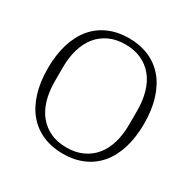

<svg xmlns="http://www.w3.org/2000/svg" viewBox="-160 -869 1039 1040"><g transform="rotate(30 360.0 -349.0)"><path d="M360 -27Q415 -27 458.5 -46.5Q502 -66 532 -102Q562 -138 577.5 -189.5Q593 -241 593 -306V-392Q593 -456 577.5 -508Q562 -560 532 -596Q502 -632 458.5 -651.5Q415 -671 360 -671Q304 -671 261 -651.5Q218 -632 188 -596Q158 -560 142.5 -508Q127 -456 127 -392V-306Q127 -241 142.5 -189.5Q158 -138 188 -102Q218 -66 261 -46.5Q304 -27 360 -27ZM360 12Q291 12 235 -12Q179 -36 140 -82Q101 -128 80 -195.5Q59 -263 59 -349Q59 -435 80 -502.5Q101 -570 140 -616Q179 -662 235 -686Q291 -710 360 -710Q429 -710 485 -686Q541 -662 580 -616Q619 -570 640 -502.5Q661 -435 661 -349Q661 -263 640 -195.5Q619 -128 580 -82Q541 -36 485 -12Q429 12 360 12Z"/></g></svg>

Font: IBM Plex Serif Light
Style: Regular
Weight: 300
Designer: Mike Abbink, Paul van der Laan, Pieter van Rosmalen
Foundry: Bold Monday
Version: Version 3.001